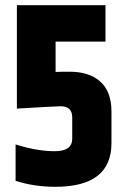

<svg xmlns="http://www.w3.org/2000/svg" viewBox="-20 -713 481 739"><path d="M258 -261Q258 -304 213 -304Q194 -304 45 -295V-693H386V-553H194V-436Q211 -437 248 -437Q324 -437 366.5 -398.5Q409 -360 409 -284V-162Q409 6 193 6Q112 6 40 -17V-157Q123 -131 190.5 -131Q258 -131 258 -179Z"/></svg>

Font: Khand
Style: Bold
Weight: 700
Designer: Devanagari: Sanchit Sawaria, Jyotish Sonowal; Latin: Satya Rajpurohit
Foundry: Indian Type Foundry
Version: Version 1.101;PS 1.0;hotconv 1.0.78;makeotf.lib2.5.61930; tt